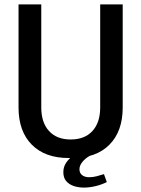

<svg xmlns="http://www.w3.org/2000/svg" viewBox="-20 -706 640 870"><path d="M291 10Q184 10 124 -50.5Q64 -111 64 -219V-686H167V-219Q167 -151 202 -112.5Q237 -74 300 -74Q364 -74 399 -112.5Q434 -151 434 -219V-686H536V-219Q536 -111 476 -50.5Q416 10 309 10ZM361 144Q334 144 313 136.5Q292 129 279.5 114Q267 99 267 74Q267 49 281 29.5Q295 10 311 0H387Q367 11 353.5 27.5Q340 44 340 61Q340 78 352 87.5Q364 97 384 97Q402 97 418.5 92.5Q435 88 451 83L464 119Q440 131 412.5 137.5Q385 144 361 144Z"/></svg>

Font: Chivo Mono Medium
Style: Regular
Weight: 400
Monospace: yes
Version: Version 1.008